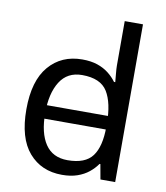

<svg xmlns="http://www.w3.org/2000/svg" viewBox="-85 -831 786 911"><g transform="rotate(10 307.5 -375.0)"><path d="M104 -238V-303H480V-238ZM275 10Q175 10 115 -59.5Q55 -129 55 -267Q55 -405 115.5 -475.5Q176 -546 276 -546Q318 -546 349 -535.5Q380 -525 403 -507Q426 -489 442 -467H448Q447 -480 444.5 -505.5Q442 -531 442 -546V-760H530V0H459L446 -72H442Q426 -49 403 -30.5Q380 -12 348.5 -1Q317 10 275 10ZM289 -63Q374 -63 408.5 -109.5Q443 -156 443 -250V-266Q443 -366 410 -419.5Q377 -473 288 -473Q217 -473 181.5 -416.5Q146 -360 146 -265Q146 -169 181.5 -116Q217 -63 289 -63Z"/></g></svg>

Font: hexlbangla05
Style: Book
Weight: 400
Designer: Jelle Bosma - Monotype Design Team
Foundry: Monotype Imaging Inc.
Version: Version 2.003